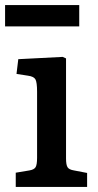

<svg xmlns="http://www.w3.org/2000/svg" viewBox="-24 -736 387 756"><path d="M38 0V-56L92 -65Q110 -68 116 -77.5Q122 -87 122 -115V-375Q122 -412 115.5 -423.5Q109 -435 86 -438L41 -445L48 -503L223 -512L236 -506V-112Q236 -87 242 -77.5Q248 -68 267 -65L319 -55V0ZM-4 -632V-716H288V-632Z"/></svg>

Font: Literata 12pt Medium
Style: Regular
Weight: 500
Designer: Latin by Veronika Burian and Jose Scaglione. Greek by Irene Vlachou. Cyrillic by Vera Evstafieva.
Foundry: TypeTogether
Version: Version 3.002